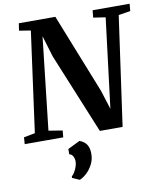

<svg xmlns="http://www.w3.org/2000/svg" viewBox="-110 -827 1001 1188"><g transform="rotate(-10 391.0 -233.0)"><path d="M-3.5 0 -0.5 -42.5 70 -56 156 -686 83.5 -697.5 90.5 -743H320L519 -242L556.5 -123L626 -686L549.5 -697.5L554 -743H786.5L782.5 -697.5L708 -686L611.5 0H468.5L261 -505.5L221 -638.5L155.5 -56.5L242.5 -42.5L238.5 0ZM248.5 256.5 249 246.5Q258 240 267 225Q276 210 282.2 191.8Q288.5 173.5 288 158Q287.5 141 279.8 126.8Q272 112.5 257 109.5V76.5L333.5 39Q366 51 379.2 74Q392.5 97 392 130.5Q392 165.5 376.5 195.8Q361 226 338.2 247.2Q315.5 268.5 293.5 276.5Z"/></g></svg>

Font: Merriweather 36pt
Style: Bold Italic
Weight: 700
Italic angle: -7.8°
Version: Version 2.101